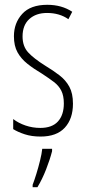

<svg xmlns="http://www.w3.org/2000/svg" viewBox="-20 -559 357 800"><path d="M284 -127Q284 -64 250 -27Q216 10 149 10Q112 10 83 0.5Q54 -9 35 -21V-63Q57 -46 86.5 -36Q116 -26 148 -26Q197 -26 221.5 -53Q246 -80 246 -128Q246 -160 235.5 -181Q225 -202 204.5 -217.5Q184 -233 155 -252Q121 -272 94.5 -293Q68 -314 53 -341Q38 -368 38 -408Q38 -463 72.5 -501Q107 -539 177 -539Q237 -539 281 -510L265 -479Q228 -505 176 -505Q130 -505 102 -479.5Q74 -454 74 -407Q74 -366 97.5 -340.5Q121 -315 169 -285Q202 -265 228 -245Q254 -225 269 -197.5Q284 -170 284 -127ZM197 71Q188 106 172 147Q156 188 136 221H116V211Q123 193 131.5 165.5Q140 138 147 109.5Q154 81 156 61H197Z"/></svg>

Font: Noto Sans Devanagari ExtraCondensed ExtraLight
Style: Regular
Weight: 200
Width: 2
Designer: Jelle Bosma - Monotype Design Team
Foundry: Monotype Imaging Inc.
Version: Version 2.004; ttfautohint (v1.8.4.7-5d5b)